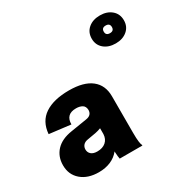

<svg xmlns="http://www.w3.org/2000/svg" viewBox="-202 -1141 1346 1350"><g transform="rotate(-30 470.5 -466.0)"><path d="M224 10Q135 10 81.5 -36Q28 -82 28 -158Q28 -229 72 -276Q116 -323 201 -336L331 -357Q377 -364 378 -406Q377 -436 357 -448Q337 -460 307 -460Q223 -460 223 -378L50 -399Q58 -498 130 -546Q202 -594 327 -594Q446 -594 507.5 -545.5Q569 -497 569 -407V-111Q569 -63 572.5 -37.5Q576 -12 581 -6V0H397Q393 -17 391 -55V-62Q362 -26 319.5 -8Q277 10 224 10ZM287 -122Q330 -122 356 -144.5Q382 -167 384 -207V-254Q373 -250 361.5 -246.5Q350 -243 339 -241L270 -229Q245 -225 232.5 -210.5Q220 -196 220 -176Q220 -152 237 -137Q254 -122 287 -122ZM909 -828Q909 -777 872.5 -746Q836 -715 779 -715Q721 -715 684.5 -746Q648 -777 648 -828Q648 -880 684.5 -911Q721 -942 779 -942Q836 -942 872.5 -911Q909 -880 909 -828ZM812 -829Q812 -860 779 -860Q746 -860 746 -829Q746 -798 779 -798Q812 -798 812 -829Z"/></g></svg>

Font: BDO Grotesk Black
Style: Regular
Weight: 900
Designer: Deni Anggara
Foundry: Lokal Container
Version: Version 2.000